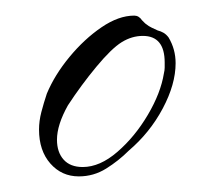

<svg xmlns="http://www.w3.org/2000/svg" viewBox="-20 -481 275 246"><path d="M81 -255Q59 -255 44.5 -271.5Q30 -288 30 -315Q30 -326 33 -337.5Q36 -349 40 -361Q50 -385 69 -408Q88 -431 110 -446Q132 -461 152 -461Q158 -461 162 -455L166 -451Q171 -447 174.5 -445.5Q178 -444 182 -442Q186 -441 189.5 -439Q193 -437 196 -433Q205 -418 205 -400Q205 -373 188.5 -342Q172 -311 145 -288Q132 -275 116 -265Q100 -255 81 -255ZM86 -267Q108 -267 130.5 -286.5Q153 -306 169.5 -334Q186 -362 190 -387Q191 -391 191 -394.5Q191 -398 191 -401Q191 -435 163 -435Q149 -435 136 -427Q123 -419 103.5 -395.5Q84 -372 67 -346Q53 -321 53 -302Q53 -286 61.5 -276.5Q70 -267 86 -267Z"/></svg>

Font: The Nautigal
Style: Regular
Weight: 400
Designer: Robert E. Leuschke
Foundry: Robert E. Leuschke
Version: Version 1.100; ttfautohint (v1.8.3)